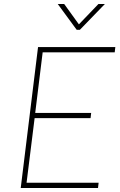

<svg xmlns="http://www.w3.org/2000/svg" viewBox="-20 -934 595 954"><path d="M361 -786 267 -914H299L372 -813L469 -914H501L377 -786ZM169 -700H553L550 -674H192L155 -373H433L430 -347H152L112 -26H470L467 0H83Z"/></svg>

Font: Haskoy Thin
Style: Italic
Weight: 100
Designer: Ertekin Erdin
Foundry: Ertekin Erdin
Version: Version 2.000; ttfautohint (v1.8.4.7-5d5b)